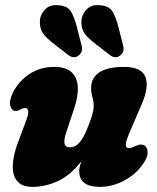

<svg xmlns="http://www.w3.org/2000/svg" viewBox="-20 -719 611 749"><path d="M529.5 -155Q550 -155 554.8 -133.5Q559.5 -112 542 -85.5Q515 -42.5 467.5 -16.2Q420 10 369.5 10Q289 10 289 -51.5Q289 -60.5 291.5 -70.2Q294 -80 298 -90.5Q254 -34 204.8 -12Q155.5 10 107.5 10Q64.5 10 46.2 -13.5Q28 -37 30 -75.8Q32 -114.5 49 -160.5L82 -248.5Q100.5 -297.5 78 -297.5Q69 -297.5 57.5 -291Q49 -286 42 -286Q27 -286 20.5 -305Q14 -324 31 -359Q54 -403.5 95.8 -430.8Q137.5 -458 191 -458Q238 -458 260 -436.5Q282 -415 283.5 -379Q285 -343 270.5 -299.5L237.5 -200Q229.5 -176.5 231.5 -160.5Q233.5 -144.5 252.5 -144.5Q274.5 -144.5 290.5 -163.5Q306.5 -182.5 320.5 -217.5Q335 -253.5 340.2 -272.2Q345.5 -291 345.5 -307.5Q345.5 -324.5 340.5 -340.2Q335.5 -356 335.5 -376.5Q335.5 -415 367.2 -436.5Q399 -458 463.5 -458Q531.5 -458 547 -419.5Q562.5 -381 532.5 -311.5L484 -199Q470 -165.5 470.8 -153.2Q471.5 -141 484 -141Q492.5 -141 510 -150Q520 -155 529.5 -155ZM280 -613.5 298.5 -541Q305 -516.5 286.5 -502.5Q277.5 -495 267.2 -495.8Q257 -496.5 248.5 -503L196 -543.5Q159.5 -571.5 147.5 -589Q135.5 -606.5 135.5 -633Q135.5 -659.5 153 -679.2Q170.5 -699 196.5 -699Q241 -699 255.5 -676Q270 -653 280 -613.5ZM442 -613.5 460.5 -541Q467 -516.5 448.5 -502.5Q439.5 -495 429.2 -495.8Q419 -496.5 410.5 -503L358 -543.5Q321.5 -571.5 309.5 -589Q297.5 -606.5 297.5 -633Q297.5 -659.5 315 -679.2Q332.5 -699 358.5 -699Q403 -699 417.5 -676.2Q432 -653.5 442 -613.5Z"/></svg>

Font: Fraunces 144pt S100 Black
Style: Italic
Weight: 900
Italic angle: -16°
Version: Version 1.000; ttfautohint (v1.8.3)